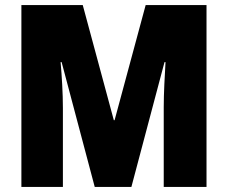

<svg xmlns="http://www.w3.org/2000/svg" viewBox="-20 -734 895 754"><path d="M352 0H496L626 -490H630C627 -435 623 -370 623 -313V0H791V-714H552L430 -262H427L305 -714H64V0H227V-310C227 -366 223 -433 218 -490H222Z"/></svg>

Font: Noto Sans Arabic UI Cn Bk
Style: Regular
Weight: 900
Width: 3
Designer: Monotype Design Team, Nadine Chahine and Nizar Qandah
Foundry: Monotype Imaging Inc.
Version: Version 2.010